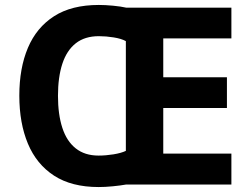

<svg xmlns="http://www.w3.org/2000/svg" viewBox="-20 -745 1013 775"><path d="M378.8 -725Q405 -725 436.5 -722Q468 -719 490 -714H914V-590H639V-433H896V-309H639V-125H914V0H488Q466 4 435 7Q404 10 378.4 10Q269 10 198.2 -36Q127.4 -82 92.7 -165Q58 -248 58 -359Q58 -470 92.7 -552Q127.4 -634 198.2 -679.5Q269 -725 378.8 -725ZM379 -599Q322.4 -599 285.8 -570.2Q249.2 -541.3 231.6 -487.4Q214 -433.5 214 -358.2Q214 -283 231.6 -229.1Q249.1 -175.1 285.7 -146.1Q322.2 -117 378 -117Q407 -117 438 -122Q469 -127 488 -136V-579Q470 -589 439 -594Q408 -599 379 -599Z"/></svg>

Font: Noto Sans Cham
Style: Regular
Weight: 400
Designer: Monotype Design Team
Foundry: Monotype Imaging Inc.
Version: Version 2.002